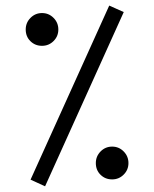

<svg xmlns="http://www.w3.org/2000/svg" viewBox="-20 -653 544 678"><path d="M365.7 -633.3 417 -610.4 139.2 4.9 87.9 -18.6ZM318.4 -77.1Q318.4 -101.1 335.2 -118.2Q352.1 -135.3 376 -135.3Q399.9 -135.3 416.7 -118.2Q433.6 -101.1 433.6 -77.1Q433.6 -53.2 416.7 -36.4Q399.9 -19.5 376 -19.5Q351.6 -19.5 335 -35.9Q318.4 -52.2 318.4 -77.1ZM70.8 -548.8Q70.8 -572.8 87.6 -589.8Q104.5 -606.9 128.4 -606.9Q152.3 -606.9 169.2 -589.8Q186 -572.8 186 -548.8Q186 -524.9 169.2 -508.1Q152.3 -491.2 128.4 -491.2Q104 -491.2 87.4 -507.6Q70.8 -523.9 70.8 -548.8Z"/></svg>

Font: Shabnam Light WOL
Style: Light-WOL
Weight: 300
Foundry: DejaVu fonts team - Redesigned by Saber Rastikerdar - Based on Vazir font
Version: Version 5.0.0